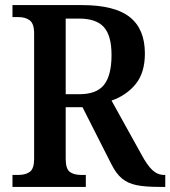

<svg xmlns="http://www.w3.org/2000/svg" viewBox="-20 -734 669 754"><path d="M29 -47H51Q81 -47 97.5 -59.5Q114 -72 114 -110V-603Q114 -641 97 -654Q80 -667 51 -667H29V-714H302Q430 -714 489.5 -667Q549 -620 549 -524Q549 -448 512.5 -403.5Q476 -359 418 -339L535 -128Q558 -85 578.5 -66Q599 -47 625 -47H629V0H606Q550 0 516 -7Q482 -14 459 -33Q436 -52 417 -90L304 -313H238V-110Q238 -72 253.5 -59.5Q269 -47 300 -47H317V0H29ZM291 -364Q360 -364 389 -401.5Q418 -439 418 -518Q418 -594 388 -627.5Q358 -661 291 -661H238V-364Z"/></svg>

Font: Noto Serif NarrowSemiBold
Style: Regular
Weight: 600
Width: 4
Designer: Monotype Design Team
Foundry: Monotype Imaging Inc.
Version: Version 1.001